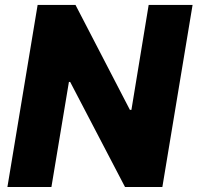

<svg xmlns="http://www.w3.org/2000/svg" viewBox="-20 -747 789 767"><path d="M9.6 0 130.3 -727.3H281.6L498.9 -308.2H505L573.9 -727.3H749.3L628.6 0H479.4L260.3 -419.7H255.3L185.4 0Z"/></svg>

Font: Inter P Extra Bold
Style: Italic
Weight: 800
Italic angle: 9.39999°
Designer: Rasmus Andersson
Foundry: rsms
Version: Version 3.018;git-588b23468